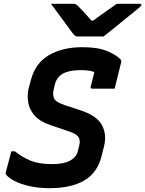

<svg xmlns="http://www.w3.org/2000/svg" viewBox="-20 -966 760 1005"><path d="M411 -719Q494 -719 542.5 -698Q591 -677 610 -656Q617 -649 614 -639Q607 -610 597.5 -572.5Q588 -535 580 -502H463Q452 -502 455 -513Q459 -529 463.5 -547Q468 -565 474 -589Q447 -599 403 -599Q345 -599 312 -582Q279 -565 268 -527L262 -502Q254 -470 263 -450.5Q272 -431 321 -415L406 -387Q489 -359 514.5 -309.5Q540 -260 524 -198L512 -150Q490 -61 420.5 -21Q351 19 240 19Q183 19 135.5 8.5Q88 -2 56.5 -18.5Q25 -35 12 -52Q8 -57 10 -63Q19 -99 27 -127Q35 -155 39 -174H58Q96 -143 140 -125Q184 -107 253 -107Q314 -107 346.5 -125Q379 -143 386 -170L395 -205Q402 -234 389.5 -250.5Q377 -267 333 -281L247 -310Q188 -330 160.5 -362Q133 -394 127.5 -430.5Q122 -467 129 -500L142 -548Q165 -636 236.5 -677.5Q308 -719 411 -719ZM522 -775H386Q379 -775 374 -778Q369 -781 359 -794Q351 -805 332 -830.5Q313 -856 290.5 -887Q268 -918 247 -946H362Q373 -946 376.5 -944Q380 -942 387 -936Q398 -925 415.5 -906.5Q433 -888 459 -858Q462 -858 468 -858Q505 -886 535.5 -907Q566 -928 591 -946H711Q721 -946 720 -939Q719 -935 714.5 -931Q710 -927 693 -913Q672 -896 640 -870Q608 -844 576.5 -818.5Q545 -793 522 -775Z"/></svg>

Font: Recursive Sn Lnr St
Style: Bold Italic
Weight: 700
Italic angle: -15°
Version: Version 1.079;hotconv 1.0.112;makeotfexe 2.5.65598; ttfautoh